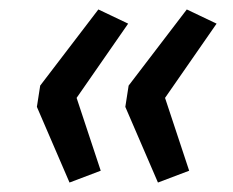

<svg xmlns="http://www.w3.org/2000/svg" viewBox="-20 -469 493 406"><path d="M127 -83 58 -243 65 -288 188 -449 251 -419 142 -262 193 -108ZM314 -83 245 -243 252 -288 375 -449 438 -419 329 -262 380 -108Z"/></svg>

Font: Nunito Sans 12pt Medium
Style: Italic
Weight: 500
Italic angle: -9°
Designer: Vernon Adams
Foundry: Vernon Adams
Version: Version 3.101;gftools[0.9.27]